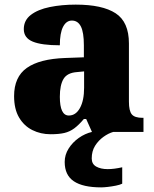

<svg xmlns="http://www.w3.org/2000/svg" viewBox="-20 -571 666 831"><path d="M199 10Q156 10 120 -8Q84 -26 62.5 -62.5Q41 -99 41 -155Q41 -238 96 -277Q151 -316 262 -320L343 -323V-375Q343 -431 330 -456.5Q317 -482 291 -482Q267 -482 253 -455Q239 -428 239 -375Q160 -375 121.5 -391Q83 -407 83 -445Q83 -483 113.5 -506.5Q144 -530 195.5 -540.5Q247 -551 308 -551Q423 -551 480.5 -513.5Q538 -476 538 -383V-131Q538 -91 550.5 -76Q563 -61 597 -61H601V0H378L353 -56H343Q321 -30 301.5 -15.5Q282 -1 258.5 4.5Q235 10 199 10ZM278 -71Q308 -71 326 -103.5Q344 -136 344 -191V-262L313 -259Q271 -256 255 -229.5Q239 -203 239 -152Q239 -71 278 -71ZM418 240Q339 240 299.5 213.5Q260 187 260 130Q260 99 277 72Q294 45 321 26Q348 7 378 0H470Q449 6 427.5 21.5Q406 37 391.5 60Q377 83 377 115Q377 139 396.5 150Q416 161 446 161Q460 161 475.5 159Q491 157 509 153V224Q499 229 481.5 232.5Q464 236 446.5 238Q429 240 418 240Z"/></svg>

Font: Noto Serif Sinhala Black
Style: Regular
Weight: 900
Designer: Jelle Bosma - Monotype Design Team
Foundry: Monotype Imaging Inc.
Version: Version 2.007; ttfautohint (v1.8.4.7-5d5b)